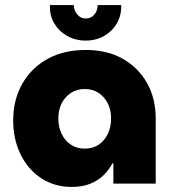

<svg xmlns="http://www.w3.org/2000/svg" viewBox="-20 -724 675 757"><path d="M262 13Q195 13 143 -21Q91 -55 61.5 -114.5Q32 -174 32 -250Q32 -330 67.5 -393Q103 -456 167 -491.5Q231 -527 318 -527Q403 -527 464.5 -492Q526 -457 560 -396Q594 -335 594 -256V0H427V-80H423Q409 -53 387 -32Q365 -11 334.5 1Q304 13 262 13ZM314 -138Q346 -138 369 -153.5Q392 -169 405 -196Q418 -223 418 -257Q418 -291 405 -316.5Q392 -342 369 -357.5Q346 -373 314 -373Q283 -373 259.5 -357.5Q236 -342 223 -316.5Q210 -291 210 -257Q210 -223 223 -196Q236 -169 259.5 -153.5Q283 -138 314 -138ZM318 -564Q277 -564 244.5 -582.5Q212 -601 193.5 -632.5Q175 -664 177 -704H271Q271 -683 284.5 -667Q298 -651 318 -651Q339 -651 352 -666.5Q365 -682 365 -704H458Q459 -664 441 -632.5Q423 -601 391 -582.5Q359 -564 318 -564Z"/></svg>

Font: MuseoModerno Thin ExtraBold
Style: Regular
Weight: 800
Version: Version 1.002